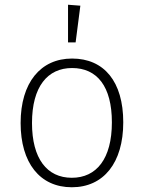

<svg xmlns="http://www.w3.org/2000/svg" viewBox="-20 -779 607 810"><path d="M267 -759V-600H299L319 -755ZM284 -532C151 -532 67 -430 67 -260C67 -92 148 11 283 11C417 11 500 -92 500 -263C500 -435 419 -532 284 -532ZM284 -492C390 -492 452 -414 452 -263C452 -109 387 -29 283 -29C178 -29 115 -110 115 -260C115 -414 181 -492 284 -492Z"/></svg>

Font: Fira Sans ExtraLight
Style: Regular
Weight: 200
Designer: bBox Type GmbH & Carrois Corporate GbR & Edenspiekermann AG
Foundry: bBox Type GmbH & Carrois Corporate GbR & Edenspiekermann AG
Version: Version 4.300;PS 004.300;hotconv 1.0.88;makeotf.lib2.5.64775